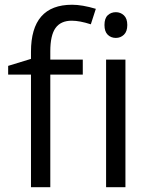

<svg xmlns="http://www.w3.org/2000/svg" viewBox="-20 -785 632 805"><path d="M327.1 -472.2H190.9V0H109.9V-472.2H14.2V-508.8L109.9 -538.1V-567.9Q109.9 -765.1 282.2 -765.1Q324.7 -765.1 381.8 -748L360.8 -683.1Q314 -698.2 280.8 -698.2Q234.9 -698.2 212.9 -667.7Q190.9 -637.2 190.9 -569.8V-535.2H327.1ZM505.9 0H424.8V-535.2H505.9ZM418 -680.2Q418 -708 431.6 -720.9Q445.3 -733.9 465.8 -733.9Q485.4 -733.9 499.5 -720.7Q513.7 -707.5 513.7 -680.2Q513.7 -652.8 499.5 -639.4Q485.4 -626 465.8 -626Q445.3 -626 431.6 -639.4Q418 -652.8 418 -680.2Z"/></svg>

Font: f0_57812 
Style: Regular
Weight: 400
Foundry: Ascender Corporation
Version: Version 1.10